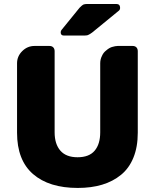

<svg xmlns="http://www.w3.org/2000/svg" viewBox="-20 -927 768 956"><path d="M64.9 -266.1V-611.8Q64.9 -647 90.8 -672.6Q116.7 -698.2 151.9 -698.2H226.1Q238.3 -698.2 245.1 -691.2Q252 -684.1 252 -671.9V-268.1Q252 -210 280.5 -177Q309.1 -144 366.2 -144Q423.8 -144 451.4 -176.8Q479 -209.5 479 -268.1V-611.8Q479 -631.8 487.8 -648.9Q494.6 -665 508.8 -675.8Q522.5 -688 537.1 -692.9Q555.2 -698.2 565.9 -698.2H640.1Q652.3 -698.2 659.2 -691.2Q666 -684.1 666 -671.9V-266.1Q666 -195.3 644.3 -142.1Q622.6 -88.9 582.3 -56.2Q542 -23.4 488.3 -7.3Q434.6 8.8 367.2 8.8Q224.1 8.8 144.5 -60.3Q64.9 -129.4 64.9 -266.1ZM400.9 -750H297.9Q282.2 -750 282.2 -766.1Q282.2 -773.9 287.1 -778.8L376 -888.2Q387.7 -899.9 394 -903.8Q402.3 -907.2 413.1 -907.2H559.1Q578.1 -907.2 578.1 -887.2Q578.1 -879.9 573.2 -875L439 -765.1Q426.3 -755.9 420.9 -753.9Q414.6 -750 400.9 -750Z"/></svg>

Font: Cunia
Style: Bold
Weight: 700
Designer: Alejo Bergmann, Denis Ignatov
Foundry: Hubert & Fischer
Version: Version 1.00 February 21, 2019, initial release